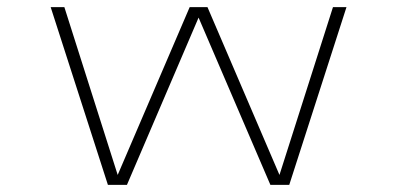

<svg xmlns="http://www.w3.org/2000/svg" viewBox="-20 -520 1115 540"><path d="M283.5 0 122.5 -500H161L311 -28L513.5 -500H563.5L766 -28L916.5 -500H954.5L793.5 0H740.5L538.5 -470.5L337 0Z"/></svg>

Font: Trispace SemiExpanded Thin
Style: Regular
Weight: 100
Width: 6
Designer: Tyler Finck
Foundry: Etcetera Type Company
Version: Version 1.210; ttfautohint (v1.8.3)